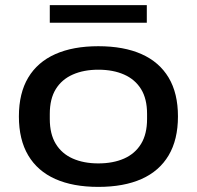

<svg xmlns="http://www.w3.org/2000/svg" viewBox="-20 -720 771 752"><path d="M365 12Q266 12 196.5 -19Q127 -50 90.5 -111.5Q54 -173 54 -264Q54 -355 90.5 -416Q127 -477 196.5 -508Q266 -539 365 -539Q465 -539 534.5 -508Q604 -477 640.5 -416Q677 -355 677 -264Q677 -173 640.5 -111.5Q604 -50 534.5 -19Q465 12 365 12ZM365 -80Q423 -80 466 -99Q509 -118 532.5 -156.5Q556 -195 556 -254V-274Q556 -333 532.5 -371Q509 -409 466 -428Q423 -447 365 -447Q308 -447 265 -428Q222 -409 198.5 -371Q175 -333 175 -274V-254Q175 -195 198.5 -156.5Q222 -118 265 -99Q308 -80 365 -80ZM175 -631V-700H555V-631Z"/></svg>

Font: Archivo Expanded Medium
Style: Regular
Weight: 500
Width: 7
Designer: Hector Gatti
Foundry: Omnibus-Type
Version: Version 2.001